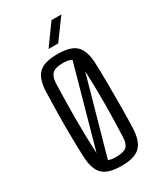

<svg xmlns="http://www.w3.org/2000/svg" viewBox="-193 -834 776 914"><g transform="rotate(-30 194.5 -377.0)"><path d="M195 7Q122 7 92 -22.5Q62 -52 59 -119Q57 -163 56 -226.5Q55 -290 56 -357Q57 -424 59 -481Q62 -549 92 -578Q122 -607 195 -607Q268 -607 297.5 -577.5Q327 -548 330 -481Q332 -430 332.5 -367.5Q333 -305 332.5 -240.5Q332 -176 330 -119Q327 -52 297 -22.5Q267 7 195 7ZM121 -109V-105L244 -547Q228 -557 195 -557Q155 -557 138.5 -542Q122 -527 120 -491Q117 -406 116.5 -305.5Q116 -205 121 -109ZM195 -43Q236 -43 251.5 -58Q267 -73 268 -107Q272 -193 272.5 -285Q273 -377 269 -470L151 -49Q167 -43 195 -43ZM171 -649 252 -761H306L224 -649Z"/></g></svg>

Font: Big Shoulders Text Light
Style: Regular
Weight: 300
Designer: Patric King
Foundry: XO Type Co
Version: Version 1.000; ttfautohint (v1.8.2)